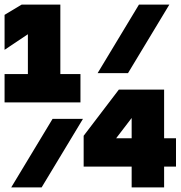

<svg xmlns="http://www.w3.org/2000/svg" viewBox="-20 -820 790 840"><path d="M721 -800 540 -500H407L588 -800ZM343 -300 162 0H29L210 -300ZM0 -372V-496H102V-751L169 -715L0 -602V-755L75 -800H244V-496H332V-372ZM698 -428V-215H750V-91H698V0H556V-91H346V-226L500 -428ZM449 -164V-215H556V-424H648Z"/></svg>

Font: Martian Mono SemiExpanded ExtraBold
Style: Regular
Weight: 800
Width: 6
Designer: Roman Shamin
Foundry: Evil Martians
Version: Version 1.000